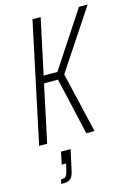

<svg xmlns="http://www.w3.org/2000/svg" viewBox="-136 -759 750 1065"><g transform="rotate(-15 239.0 -226.0)"><path d="M15 0 161 -688H208L140 -370H219L428 -688H478L252 -347L333 0H286L211 -328H131L61 0ZM79 236 84 211Q98 211 105.5 207.5Q113 204 118 193.5Q123 183 127 164L134 133H109L124 62H179L155 172Q151 191 146 204Q141 217 132.5 224Q124 231 111.5 233.5Q99 236 79 236Z"/></g></svg>

Font: Saira Condensed ExtraLight
Style: Italic
Weight: 250
Width: 3
Italic angle: -12°
Designer: Hector Gatti with collaboration of the Omnibus-Type team
Foundry: Omnibus-Type
Version: Version 1.101